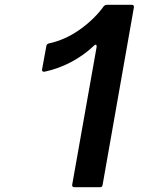

<svg xmlns="http://www.w3.org/2000/svg" viewBox="-20 -783 680 803"><path d="M291 0Q286 0 283.5 -3Q281 -6 282 -11L384 -586V-590Q384 -596 380 -596Q377 -596 373 -592Q330 -551 276.5 -523Q223 -495 166 -483H163Q159 -483 157 -486Q155 -489 156 -493L174 -591Q175 -598 183 -601Q253 -616 314 -659.5Q375 -703 414 -757Q420 -763 427 -763H531Q536 -763 538.5 -760Q541 -757 540 -752L409 -9Q408 0 398 0Z"/></svg>

Font: Open Sauce Two SemiBold Italic
Style: Regular
Weight: 600
Italic angle: -10°
Designer: Alfredo Marco Pradil
Foundry: Creative Sauce Fz LLC
Version: Version 1.477